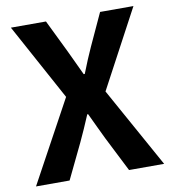

<svg xmlns="http://www.w3.org/2000/svg" viewBox="-83 -812 792 884"><g transform="rotate(-10 313.5 -370.0)"><path d="M14 0H171L250 -164C268 -202 285 -241 304 -286H308C330 -241 347 -202 366 -164L449 0H613L405 -375L600 -740H444L374 -588C358 -553 343 -517 325 -471H320C298 -517 282 -553 265 -588L191 -740H27L222 -382Z"/></g></svg>

Font: Genne Gothic Bold
Style: Regular
Weight: 700
Designer: Ryoko NISHIZUKA (kana & ideographs); Paul D. Hunt (Latin, Greek & Cyrillic); Wenlong ZHANG (bopomofo); Sandoll Communica
Foundry: Adobe Systems Incorporated
Version: Version 1.004;PS 1.004;hotconv 16.6.51;makeotf.lib2.5.65220